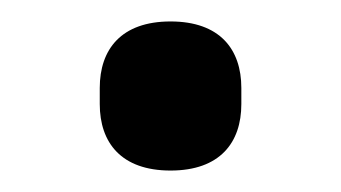

<svg xmlns="http://www.w3.org/2000/svg" viewBox="-20 -147 318 179"><path d="M139 12C185 12 205 -14 205 -50V-65C205 -101 185 -127 139 -127C93 -127 73 -101 73 -65V-50C73 -14 93 12 139 12Z"/></svg>

Font: IBM Plex Thai Looped Text
Style: Regular
Weight: 450
Designer: Mike Abbink, Paul van der Laan, Pieter van Rosmalen, Ben Mitchell, Mark Frömberg
Foundry: Bold Monday
Version: Version 1.0